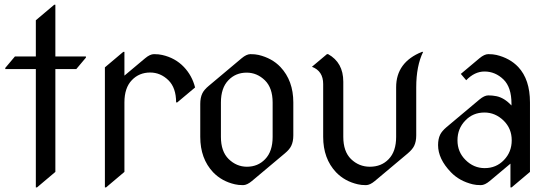

<svg xmlns="http://www.w3.org/2000/svg" viewBox="-20 -777 2341 816"><path d="M132.3 19.5V-483.4H2.4V-488.3L43.5 -537.1H132.3V-690.9L210.4 -756.8H215.3V-537.1H345.2V-532.2L304.2 -483.4H215.3V-46.4L137.2 19.5Z M425.8 19.5V-490.7L503.9 -556.6H508.8V-455.6L596.7 -529.3Q617.7 -546.9 634.3 -546.9Q654.8 -546.9 668.9 -543.5Q724.6 -531.2 761.7 -492.2Q796.4 -455.6 809.1 -405.3L733.4 -341.8H728.5Q728.5 -403.8 695.8 -436Q662.1 -468.8 618.2 -468.8Q571.3 -468.8 540.5 -436.5Q508.8 -403.8 508.8 -341.8V-46.4L430.7 19.5Z M1013.2 9.8Q992.7 9.8 978.5 6.3Q922.9 -6.3 885.7 -44.9Q831.1 -103 831.1 -195.3V-335.4Q831.1 -361.8 839.8 -379.9Q847.2 -395.5 867.2 -412.1L1006.8 -529.3Q1027.8 -546.9 1044.4 -546.9Q1064.9 -546.9 1079.1 -543.5Q1136.2 -529.8 1171.9 -492.2Q1226.6 -434.1 1226.6 -341.8V-201.7Q1226.6 -175.3 1217.8 -157.2Q1210.4 -141.6 1190.4 -125L1050.8 -7.8Q1029.8 9.8 1013.2 9.8ZM1029.3 -68.4Q1076.2 -68.4 1106.9 -100.6Q1138.7 -133.3 1138.7 -195.3V-341.3Q1138.7 -403.3 1106 -435.5Q1072.3 -468.3 1028.3 -468.3Q981.4 -468.3 950.7 -436Q918.9 -403.3 918.9 -341.3V-195.3Q918.9 -133.3 951.7 -101.1Q985.4 -68.4 1029.3 -68.4Z M1535.6 9.8Q1515.1 9.8 1501 6.3Q1445.3 -6.3 1408.2 -44.9Q1353.5 -103 1353.5 -195.3V-419.9Q1353.5 -475.1 1305.7 -493.2L1369.6 -546.9H1374.5Q1439 -511.2 1439 -429.7V-195.3Q1439 -133.3 1471.7 -101.1Q1505.4 -68.4 1551.8 -68.4Q1601.1 -68.4 1631.8 -100.6Q1663.6 -133.3 1663.6 -195.3V-406.2Q1663.6 -512.7 1773.4 -556.6H1778.3Q1749 -496.6 1749 -406.2V-201.7Q1749 -175.3 1740.2 -157.2Q1732.9 -142.1 1712.9 -125L1573.2 -7.8Q1552.2 9.8 1535.6 9.8Z M2154.3 19.5H2149.4V-81.5L2061.5 -7.8Q2040.5 9.8 2023.9 9.8Q2003.4 9.8 1989.3 6.3Q1932.6 -7.3 1896.5 -44.9Q1841.8 -101.6 1841.8 -160.2Q1841.8 -186.5 1850.6 -204.6Q1857.9 -219.7 1877.9 -236.8L2017.6 -354Q2038.6 -371.6 2055.2 -371.6Q2073.2 -371.6 2089.8 -368.2Q2123.5 -361.3 2153.8 -328.6V-336.4Q2153.8 -405.8 2120.1 -439Q2085 -473.1 2039.1 -473.1Q1997.1 -473.1 1961.4 -436L1938.5 -462.9L2017.6 -529.3Q2038.6 -546.9 2055.2 -546.9Q2075.7 -546.9 2089.8 -543.5Q2147 -529.8 2182.6 -492.2Q2232.4 -439 2232.4 -341.8V-46.4ZM1958.5 -97.2Q1993.2 -62.5 2040 -62.5Q2088.9 -62.5 2121.6 -96.7Q2154.8 -130.9 2154.8 -180.7Q2154.8 -230.5 2120.6 -264.2Q2085 -298.8 2039.1 -298.8Q1989.7 -298.8 1957.5 -264.6Q1924.3 -230.5 1924.3 -180.7Q1924.3 -130.9 1958.5 -97.2Z"/></svg>

Font: Gothica
Style: Book
Weight: 400
Designer: Wojciech Kalinowski "wmk69" (wmk69@o2.pl)
Foundry: Wojciech Kalinowski "wmk69" (wmk69@o2.pl)
Version: Version 2.1.0; 2021-05-14